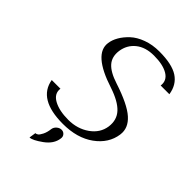

<svg xmlns="http://www.w3.org/2000/svg" viewBox="-269 -873 1205 1205"><g transform="rotate(45 333.0 -271.0)"><path d="M612.3 -209V-208Q599.6 -118.2 518.1 -59.1Q436.5 0 310.5 0Q90.8 0 66.4 -145.5H143.6Q136.7 -96.7 186 -69.3Q235.4 -42 316.4 -42Q396.5 -42 456.1 -84Q515.6 -126 525.4 -192.4Q534.2 -257.8 494.1 -300.8Q454.1 -343.8 363.3 -374Q135.7 -447.3 152.3 -559.6Q156.2 -589.8 174.3 -621.6Q192.4 -653.3 224.1 -683.1Q255.9 -712.9 306.2 -731.4Q356.4 -750 418 -750Q530.3 -750 585.4 -713.9Q640.6 -677.7 651.4 -604.5H574.2Q581.1 -654.3 536.6 -681.2Q492.2 -708 412.1 -708Q336.9 -708 291 -670.9Q245.1 -633.8 236.3 -573.2Q228.5 -515.6 260.7 -479Q293 -442.4 369.1 -418Q509.8 -372.1 565.4 -322.3Q621.1 -272.5 612.3 -209ZM366.2 73.2Q359.4 127.9 303.7 168Q248 208 222.7 208L229.5 163.1Q238.3 163.1 247.1 156.7Q255.9 150.4 267.1 128.4Q278.3 106.4 282.2 73.2Q285.2 55.7 299.8 43.5Q314.5 31.2 331.1 31.2Q347.7 31.2 358.4 43.5Q369.1 55.7 366.2 73.2Z"/></g></svg>

Font: okolaks
Style: RegularItalic
Weight: 500
Italic angle: -8°
Version: Version 000.6.0